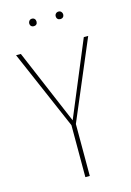

<svg xmlns="http://www.w3.org/2000/svg" viewBox="-126 -901 660 964"><g transform="rotate(-15 204.0 -419.0)"><path d="M140.1 -837.9Q148.9 -837.9 154.1 -832.3Q159.2 -826.7 159.2 -817.9Q159.2 -809.1 154.1 -804Q148.9 -798.8 140.1 -798.8Q131.8 -798.8 126.5 -804.2Q121.1 -809.6 121.1 -817.9Q121.1 -826.2 126.5 -832Q131.8 -837.9 140.1 -837.9ZM278.8 -837.9Q287.1 -837.9 292.5 -832Q297.9 -826.2 297.9 -817.9Q297.9 -809.6 292.5 -804.2Q287.1 -798.8 278.8 -798.8Q269.5 -798.8 264.2 -804.2Q258.8 -809.6 258.8 -817.9Q258.8 -826.7 264.4 -832.3Q270 -837.9 278.8 -837.9ZM391.1 -681.2 216.8 -270V0H193.8V-270L16.1 -681.2H41L206.1 -292L368.2 -681.2Z"/></g></svg>

Font: Fira Sans Compressed Thin
Style: Regular
Weight: 100
Width: 1
Designer: Carrois Corporate & Edenspiekermann AG
Foundry: Carrois Corporate GbR & Edenspiekermann AG
Version: Version 4.203;PS 004.203;hotconv 1.0.88;makeotf.lib2.5.64775